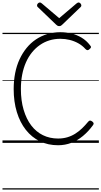

<svg xmlns="http://www.w3.org/2000/svg" viewBox="-20 -1149 815 1544"><path d="M447 19Q366 19 300.5 -13Q235 -45 188 -104.5Q141 -164 115.5 -247.5Q90 -331 90 -433Q90 -501 102 -561.5Q114 -622 137.5 -672.5Q161 -723 194 -763.5Q227 -804 269 -832Q311 -860 360.5 -875Q410 -890 465 -890Q511 -890 554.5 -879.5Q598 -869 636.5 -846Q675 -823 704 -785Q713 -775 711.5 -768.5Q710 -762 700 -754Q691 -745 683.5 -745.5Q676 -746 667 -755Q642 -783 609.5 -801Q577 -819 540.5 -828Q504 -837 465 -837Q419 -837 378 -824.5Q337 -812 301.5 -787.5Q266 -763 237.5 -728Q209 -693 189 -648Q169 -603 158.5 -549Q148 -495 148 -433Q148 -340 170 -266Q192 -192 231 -140.5Q270 -89 325 -62Q380 -35 447 -35Q487 -35 521 -45Q555 -55 584.5 -73.5Q614 -92 639.5 -116.5Q665 -141 688 -169Q696 -179 703.5 -179.5Q711 -180 722 -172Q732 -164 733 -157Q734 -150 726 -140Q690 -91 646.5 -55Q603 -19 553 0Q503 19 447 19ZM612 -1129Q620 -1129 627 -1121.5Q634 -1114 634 -1105Q634 -1103 633.5 -1100Q633 -1097 629 -1093L481 -951Q476 -946 470.5 -942.5Q465 -939 456 -939Q447 -939 442 -942.5Q437 -946 431 -951L283 -1093Q279 -1097 278.5 -1100.5Q278 -1104 278 -1106Q278 -1115 285.5 -1122Q293 -1129 300 -1129Q305 -1129 309 -1126.5Q313 -1124 317 -1121L456 -1003L595 -1121Q600 -1124 603.5 -1126.5Q607 -1129 612 -1129ZM0 365H775V375H0ZM0 -20H775V0H0ZM0 -505H775V-500H0ZM0 -885H775V-875H0Z"/></svg>

Font: Playwrite GB J Guides
Style: Regular
Weight: 400
Designer: Veronika Burian, José Scaglione
Foundry: TypeTogether
Version: Version 1.003